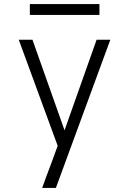

<svg xmlns="http://www.w3.org/2000/svg" viewBox="-20 -717 640 952"><path d="M189 215Q200 184 211.5 153Q223 122 235 91L266 6L73 -520H141L300 -71L459 -520H527L257 215ZM128 -643V-697H473V-643Z"/></svg>

Font: Iosevka Light Extended
Style: Regular
Weight: 300
Width: 7
Monospace: yes
Designer: Belleve Invis
Foundry: Belleve Invis
Version: Version 32.5.0; ttfautohint (v1.8.4)